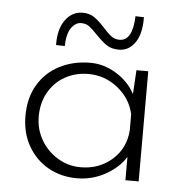

<svg xmlns="http://www.w3.org/2000/svg" viewBox="-46 -626 652 679"><g transform="rotate(5 279.5 -286.5)"><path d="M470 -391V0H423V-83Q400 -45 353 -18.5Q306 8 251 8Q195 8 149.5 -17.5Q104 -43 77.5 -89.5Q51 -136 51 -196Q51 -260 78.5 -306.5Q106 -353 154.5 -378Q203 -403 264 -403Q312 -403 356 -376Q400 -349 423 -306L428 -391ZM423 -178V-234Q411 -289 365 -326Q319 -363 260 -363Q215 -363 178 -342.5Q141 -322 119.5 -284.5Q98 -247 98 -198Q98 -153 120 -115Q142 -77 179.5 -54.5Q217 -32 261 -32Q327 -32 373 -73Q419 -114 423 -178ZM277 -504Q259 -523 247.5 -531.5Q236 -540 219 -540Q199 -540 184 -519Q169 -498 168 -454L137 -455Q136 -512 160 -544.5Q184 -577 221 -577Q245 -577 262 -565.5Q279 -554 299 -532Q317 -512 329.5 -502.5Q342 -493 359 -493Q405 -493 408 -581L438 -580Q439 -522 417 -490Q395 -458 360 -458Q333 -458 316 -469.5Q299 -481 277 -504Z"/></g></svg>

Font: Josefin Sans Light
Style: Regular
Weight: 300
Designer: Santiago Orozco
Foundry: Typemade
Version: Version 2.000